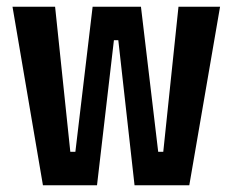

<svg xmlns="http://www.w3.org/2000/svg" viewBox="-20 -548 687 568"><path d="M107 0 17 -528H143L188 -99H203L254 -528H397L448 -99H463L508 -528H631L540 0H378L330 -429H317L267 0Z"/></svg>

Font: Bricolage Grotesque 24pt Condensed SemiBold
Style: Regular
Weight: 600
Width: 3
Designer: Mathieu Triay
Foundry: Atelier Triay
Version: Version 1.001;gftools[0.9.33.dev8+g029e19f]